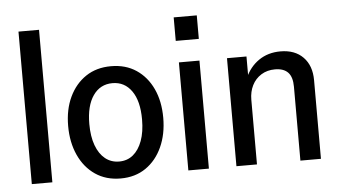

<svg xmlns="http://www.w3.org/2000/svg" viewBox="-51 -808 1592 903"><g transform="rotate(-5 745.0 -356.5)"><path d="M65 0V-720H162V0Z M484 10Q415 10 364.5 -24.5Q314 -59 286.5 -119.5Q259 -180 259 -257Q259 -335 287 -394Q315 -453 365 -486.5Q415 -520 484 -520Q553 -520 603 -486.5Q653 -453 680.5 -394Q708 -335 708 -257Q708 -180 680.5 -119.5Q653 -59 603 -24.5Q553 10 484 10ZM484 -70Q522 -70 549.5 -92.5Q577 -115 592.5 -157Q608 -199 608 -258Q608 -345 574.5 -392.5Q541 -440 484 -440Q426 -440 392.5 -392Q359 -344 359 -258Q359 -199 374.5 -157Q390 -115 418 -92.5Q446 -70 484 -70Z M804 0V-510H901V0ZM798 -612V-723H907V-612Z M1031 0V-510H1123V-402H1128V0ZM1333 0V-349Q1333 -395 1312.5 -416.5Q1292 -438 1251 -438Q1214 -438 1186 -420.5Q1158 -403 1143 -373Q1128 -343 1128 -305L1116 -408Q1138 -460 1181.5 -490Q1225 -520 1284 -520Q1352 -520 1391 -480Q1430 -440 1430 -371V0Z"/></g></svg>

Font: Instrument Sans SemiCondensed Medium
Style: Regular
Weight: 500
Width: 4
Designer: Rodrigo Fuenzalida
Foundry: fragTYPE
Version: Version 1.000;gftools[0.9.28]